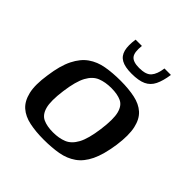

<svg xmlns="http://www.w3.org/2000/svg" viewBox="-160 -693 819 819"><g transform="rotate(45 249.5 -283.5)"><path d="M223 6Q175 6 137 -2Q99 -10 74.5 -31.5Q50 -53 40.5 -93.5Q31 -134 41 -199Q50 -266 70.5 -307Q91 -348 121 -369Q151 -390 190.5 -397Q230 -404 278 -404Q326 -404 364 -396Q402 -388 426 -366.5Q450 -345 459 -304.5Q468 -264 459 -199Q449 -131 429.5 -90.5Q410 -50 380 -29Q350 -8 311 -1Q272 6 223 6ZM229 -44Q265 -44 292 -55Q319 -66 337 -99Q355 -132 364 -199Q373 -266 364.5 -299Q356 -332 332.5 -343Q309 -354 272 -354Q236 -354 208.5 -343Q181 -332 163 -299Q145 -266 136 -199Q127 -132 136 -99Q145 -66 169 -55Q193 -44 229 -44ZM289 -458Q249 -458 227.5 -470Q206 -482 199.5 -507.5Q193 -533 199 -573H237Q232 -531 245 -514.5Q258 -498 295 -498Q336 -498 352 -516.5Q368 -535 373 -573H412Q406 -532 393.5 -506.5Q381 -481 356.5 -469.5Q332 -458 289 -458Z"/></g></svg>

Font: Genos Medium
Style: Italic
Weight: 500
Italic angle: -8°
Designer: Robert E. Leuschke
Foundry: Robert E. Leuschke
Version: Version 1.010